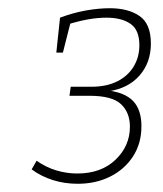

<svg xmlns="http://www.w3.org/2000/svg" viewBox="-20 -788 396 467"><path d="M169 -341Q137 -341 108.5 -350Q80 -359 57 -376L69 -397Q92 -381 117 -373.5Q142 -366 168 -366Q226 -366 261 -399.5Q296 -433 296 -480Q296 -514 274.5 -534.5Q253 -555 198 -555H149L152 -577H202Q239 -577 265 -590Q291 -603 305 -626Q319 -649 319 -678Q319 -715 297.5 -730Q276 -745 239 -745Q218 -745 195 -741Q172 -737 146 -729L152 -735L133 -660H117L126 -745Q158 -757 189 -762.5Q220 -768 247 -768Q292 -768 319.5 -749Q347 -730 347 -682Q347 -636 319.5 -604.5Q292 -573 244 -566L242 -568Q284 -563 304 -542Q324 -521 324 -481Q324 -439 303.5 -407.5Q283 -376 248 -358.5Q213 -341 169 -341Z"/></svg>

Font: Bitter Thin ExtraLight
Style: Italic
Weight: 250
Italic angle: -9°
Version: Version 2.002